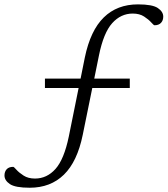

<svg xmlns="http://www.w3.org/2000/svg" viewBox="-58 -737 766 878"><path d="M78 121.5Q12 121.5 -12.8 104.8Q-37.5 88 -37.5 65.5Q-37.5 48 -27.5 37Q-17.5 26 2.5 26Q5.5 26 17.2 39.2Q29 52.5 50 66Q71 79.5 102 79.5Q156.5 79.5 195.8 35.5Q235 -8.5 256.5 -112L301.5 -334.5H147.5V-377.5H310.5L330 -474.5Q355.5 -597.5 416.5 -657.2Q477.5 -717 573 -717Q639 -717 663.8 -700.2Q688.5 -683.5 688.5 -661Q688.5 -643.5 678.2 -632.5Q668 -621.5 648.5 -621.5Q645 -621.5 633.2 -634.8Q621.5 -648 600.8 -661.5Q580 -675 549 -675Q494.5 -675 455 -631Q415.5 -587 394.5 -483.5L373 -377.5H535.5V-334.5H364L320.5 -121Q295.5 2 234.2 61.8Q173 121.5 78 121.5Z"/></svg>

Font: Newsreader Caption Light
Style: Regular
Weight: 300
Designer: Hugues Gentile
Foundry: Production Type
Version: Version 1.001